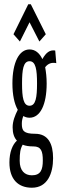

<svg xmlns="http://www.w3.org/2000/svg" viewBox="-20 -705 290 897"><path d="M73 -511 118 -601 164 -511 194 -545 124 -685H112L43 -545ZM118 -155C168 -155 198 -216 198 -315C198 -344 195 -369 191 -391C206 -410 223 -414 243 -410L238 -469C212 -473 195 -459 178 -429C164 -458 144 -474 118 -474C69 -474 38 -413 38 -315C38 -262 47 -220 63 -192C50 -166 39 -139 39 -110C39 -82 46 -62 59 -48C39 -30 24 5 24 54C24 133 65 172 129 172C202 172 228 105 228 34C228 -33 205 -80 144 -80C90 -80 82 -95 82 -127C82 -140 84 -150 89 -163C97 -158 107 -155 118 -155ZM118 -211C89 -211 83 -250 83 -315C83 -380 89 -419 118 -419C147 -419 153 -380 153 -315C153 -250 147 -211 118 -211ZM72 46C72 9 75 -10 86 -29C100 -23 117 -21 136 -21C172 -21 180 1 180 45C180 88 170 114 129 114C95 114 72 92 72 46Z"/></svg>

Font: Inconsolata UltraCondensed Thin
Style: Regular
Weight: 100
Width: 1
Monospace: yes
Designer: Raph Levien, Cyreal, Brenton Simpson
Foundry: Raph Levien, Cyreal, Google
Version: Version 3.100